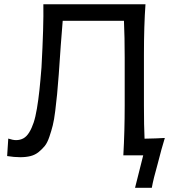

<svg xmlns="http://www.w3.org/2000/svg" viewBox="-20 -733 818 906"><path d="M662.1 -78.6Q719.7 -79.6 757.8 -82Q742.7 -33.7 724.1 40Q704.1 109.9 696.3 153.3H617.2L655.8 0H562Q568.4 -114.3 568.4 -235.4V-461.4Q568.4 -557.6 564.9 -634.8H275.9Q267.1 -531.2 257.3 -382.3Q252.9 -324.7 249.5 -288.8Q246.1 -252.9 240.7 -209.7Q235.4 -166.5 229 -141.4Q222.7 -116.2 213.1 -87.9Q203.6 -59.6 191.4 -44.4Q179.2 -29.3 162.4 -15.6Q145.5 -2 124.3 3.4Q103 8.8 75.7 8.8Q46.9 8.8 13.7 3.4L19 -79.1Q41 -71.8 55.7 -71.8Q75.2 -71.8 90.6 -80.3Q106 -88.9 117.9 -108.4Q129.9 -127.9 138.7 -154.3Q147.5 -180.7 154.3 -221.2Q161.1 -261.7 166 -307.1Q170.9 -352.5 175.8 -415Q186.5 -612.3 184.6 -712.9H666.5Q659.2 -612.8 659.2 -474.6V-235.4Q659.2 -137.7 662.1 -78.6Z"/></svg>

Font: Commissioner Flair
Style: Regular
Weight: 400
Designer: Kostas Bartsokas
Foundry: Kostas Bartsokas
Version: Version 1.000